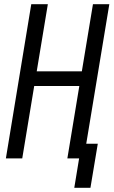

<svg xmlns="http://www.w3.org/2000/svg" viewBox="-20 -755 541 915"><path d="M334 140 357 0H301L358 -345H143L86 0H8L129 -735H208L155 -415H370L423 -735H501L391 -70H446L411 140Z"/></svg>

Font: Iosevka Curly Oblique
Style: Regular
Weight: 400
Italic angle: -9°
Monospace: yes
Designer: Belleve Invis
Foundry: Belleve Invis
Version: Version 11.1.0; ttfautohint (v1.8.3)